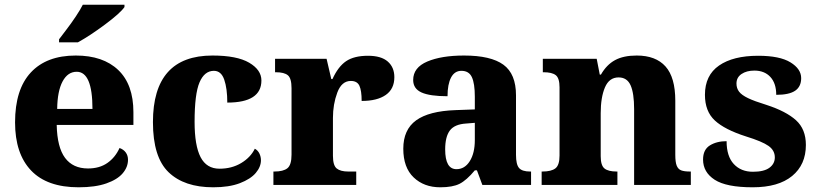

<svg xmlns="http://www.w3.org/2000/svg" viewBox="-20 -786 3477 816"><path d="M44 -266Q44 -406 111 -478Q178 -550 302 -550Q418 -550 482.5 -488.5Q547 -427 547 -309V-255H221Q223 -160 256.5 -115Q290 -70 354 -70Q403 -70 436.5 -93.5Q470 -117 488 -157Q505 -151 514.5 -138Q524 -125 524 -107Q524 -76 501.5 -49.5Q479 -23 432 -6.5Q385 10 314 10Q180 10 112 -61.5Q44 -133 44 -266ZM373 -323Q373 -481 306 -481Q268 -481 246 -440Q224 -399 223 -323ZM231 -619Q236 -626 259.5 -656.5Q283 -687 302.5 -716.5Q322 -746 332 -766H509V-756Q491 -730 426.5 -682Q362 -634 311 -606H231Z M630 -267Q630 -550 883 -550Q987 -550 1039 -519.5Q1091 -489 1091 -444Q1091 -350 946 -350Q946 -410 933 -447.5Q920 -485 889 -485Q849 -485 828 -436Q807 -387 807 -268Q807 -167 832.5 -118Q858 -69 913 -69Q965 -69 1005 -93Q1045 -117 1063 -154Q1076 -147 1082.5 -133.5Q1089 -120 1089 -105Q1089 -77 1067 -51Q1045 -25 999.5 -7.5Q954 10 886 10Q763 10 696.5 -54Q630 -118 630 -267Z M1142 -57H1146Q1184 -57 1201.5 -71Q1219 -85 1219 -129V-411Q1219 -453 1203.5 -466Q1188 -479 1152 -479H1149V-536H1368L1388 -450H1393Q1417 -503 1451 -526Q1485 -549 1544 -549Q1600 -549 1628 -524.5Q1656 -500 1656 -458Q1656 -408 1619.5 -382.5Q1583 -357 1517 -357Q1517 -401 1507.5 -421.5Q1498 -442 1471 -442Q1432 -442 1413.5 -392.5Q1395 -343 1395 -285V-124Q1395 -83 1411 -70Q1427 -57 1460 -57H1494V0H1142Z M1694 -154Q1694 -235 1748.5 -274.5Q1803 -314 1916 -318L1998 -321V-375Q1998 -431 1985.5 -458Q1973 -485 1941 -485Q1912 -485 1897 -456.5Q1882 -428 1882 -377Q1807 -377 1771.5 -393Q1736 -409 1736 -446Q1736 -499 1796 -524.5Q1856 -550 1952 -550Q2066 -550 2119.5 -511Q2173 -472 2173 -381V-128Q2173 -87 2186 -72Q2199 -57 2233 -57H2237V0H2030L2007 -62H1998Q1963 -20 1933.5 -5Q1904 10 1851 10Q1782 10 1738 -32Q1694 -74 1694 -154ZM1998 -191V-264L1961 -261Q1912 -258 1892 -231.5Q1872 -205 1872 -151Q1872 -67 1920 -67Q1955 -67 1976.5 -101Q1998 -135 1998 -191Z M2282 -57H2285Q2323 -57 2340.5 -70.5Q2358 -84 2358 -125V-415Q2358 -454 2342 -466.5Q2326 -479 2290 -479H2287V-536H2516L2529 -469H2534Q2558 -511 2594 -530.5Q2630 -550 2686 -550Q2767 -550 2808.5 -503.5Q2850 -457 2850 -358V-128Q2850 -97 2856 -82Q2862 -67 2875 -62Q2888 -57 2912 -57H2916V0H2675V-322Q2675 -390 2660 -423.5Q2645 -457 2609 -457Q2569 -457 2551 -414.5Q2533 -372 2533 -305V-122Q2533 -83 2549 -70Q2565 -57 2601 -57H2604V0H2282Z M2968 -108Q2968 -150 2997 -168Q3026 -186 3068 -186Q3068 -122 3098.5 -89Q3129 -56 3180 -56Q3227 -56 3250 -73Q3273 -90 3273 -117Q3273 -147 3246 -166Q3219 -185 3151 -206Q3060 -235 3018 -274Q2976 -313 2976 -383Q2976 -466 3036 -507.5Q3096 -549 3202 -549Q3294 -549 3339.5 -521Q3385 -493 3385 -454Q3385 -418 3359.5 -400.5Q3334 -383 3279 -383Q3279 -432 3254 -459Q3229 -486 3186 -486Q3153 -486 3131.5 -471.5Q3110 -457 3110 -431Q3110 -411 3121 -396.5Q3132 -382 3159 -369Q3186 -356 3238 -340Q3321 -313 3363 -275Q3405 -237 3405 -170Q3405 -86 3346.5 -38Q3288 10 3179 10Q3067 10 3017.5 -22Q2968 -54 2968 -108Z"/></svg>

Font: Noto Serif ExtraBold
Style: Regular
Weight: 800
Designer: Monotype Design Team
Foundry: Monotype Imaging Inc.
Version: Version 1.001